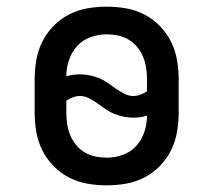

<svg xmlns="http://www.w3.org/2000/svg" viewBox="-20 -548 640 576"><path d="M300 8Q271 8 242 3Q213 -2 187 -15.5Q161 -29 140.5 -50Q120 -71 107 -97Q94 -123 89 -152Q84 -181 84 -210V-310Q84 -339 89 -368Q94 -397 107 -423Q120 -449 140.5 -470Q161 -491 187 -504.5Q213 -518 242 -523Q271 -528 300 -528Q329 -528 358 -523Q387 -518 413 -504.5Q439 -491 459.5 -470Q480 -449 493 -423Q506 -397 511 -368Q516 -339 516 -310V-210Q516 -181 511 -152Q506 -123 493 -97Q480 -71 459.5 -50Q439 -29 413 -15.5Q387 -2 358 3Q329 8 300 8ZM380 -260Q391 -260 401.5 -264Q412 -268 421 -274V-310Q421 -327 418.5 -344Q416 -361 409.5 -377Q403 -393 392 -406.5Q381 -420 366 -429Q351 -438 334 -441.5Q317 -445 300 -445Q275 -445 251.5 -436.5Q228 -428 211.5 -410Q195 -392 187 -368Q179 -344 179 -319Q189 -322 199 -323.5Q209 -325 220 -325Q234 -325 249 -322Q264 -319 277.5 -313.5Q291 -308 303 -299.5Q315 -291 327 -282.5Q339 -274 352.5 -267Q366 -260 380 -260ZM300 -75Q325 -75 348.5 -83.5Q372 -92 388.5 -110Q405 -128 413 -152Q421 -176 421 -201Q411 -198 401 -196.5Q391 -195 380 -195Q366 -195 351 -198Q336 -201 322.5 -206.5Q309 -212 297 -220.5Q285 -229 273 -237.5Q261 -246 247.5 -253Q234 -260 220 -260Q209 -260 198.5 -256Q188 -252 179 -246V-210Q179 -193 181.5 -176Q184 -159 190.5 -143Q197 -127 208 -113.5Q219 -100 234 -91Q249 -82 266 -78.5Q283 -75 300 -75Z"/></svg>

Font: Iosevka HT Medium Extended
Style: Regular
Weight: 500
Width: 7
Monospace: yes
Designer: Belleve Invis
Foundry: Belleve Invis
Version: Version 32.3.0; ttfautohint (v1.8.4)